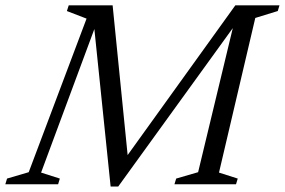

<svg xmlns="http://www.w3.org/2000/svg" viewBox="-55 -693 1071 722"><path d="M307.5 -604.5 99.5 -44 170 -21.5 163.5 0H-35L-28.5 -21.5L53 -45.5L270.5 -623L196.5 -651.5L203.5 -673H368.5L428.5 -74.5H399.5L830 -673H872L871.5 -658L389.5 8.5H361L298 -601.5ZM841 -673H996L989.5 -651.5L905 -625.5L768.5 -44L839 -21.5L832.5 0H601L607.5 -21.5L690 -45.5Z"/></svg>

Font: Newsreader 17pt
Style: Italic
Weight: 400
Italic angle: -17°
Version: Version 1.003